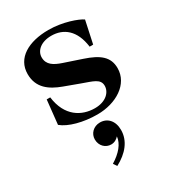

<svg xmlns="http://www.w3.org/2000/svg" viewBox="-197 -625 935 1039"><g transform="rotate(-30 270.5 -106.0)"><path d="M471 -468C443 -487 360 -518 270 -518C147 -518 54 -467 54 -367C54 -280 114 -240 184 -214L279 -179C341 -156 384 -148 384 -104C384 -65 348 -25 278 -25C196 -25 113 -71 97 -197H75L59 -47C101 -12 184 11 273 11C390 11 492 -52 492 -152C492 -222 447 -258 357 -288L247 -325C200 -341 165 -361 165 -407C165 -448 203 -483 268 -483C344 -483 405 -437 419 -328H441ZM192 121C192 86 220 55 262 55C307 55 341 89 341 147C341 215 296 269 226 306L211 284C265 251 300 210 304 166C294 177 279 189 256 189C222 189 192 162 192 121Z"/></g></svg>

Font: Ortica Linear
Style: Bold
Weight: 700
Designer: Benedetta Bovani
Foundry: Collletttivo
Version: Version 2.000;Glyphs 3.1.2 (3151)